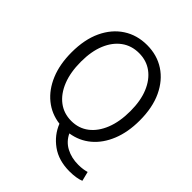

<svg xmlns="http://www.w3.org/2000/svg" viewBox="-248 -898 1232 1232"><g transform="rotate(45 368.5 -282.0)"><path d="M369 -56Q437 -56 487 -94.5Q537 -133 565 -203Q593 -273 593 -369Q593 -463 565 -530.5Q537 -598 487 -635Q437 -672 369 -672Q301 -672 250.5 -635Q200 -598 172 -530.5Q144 -463 144 -369Q144 -273 172 -203Q200 -133 250.5 -94.5Q301 -56 369 -56ZM590 181Q491 181 424 132.5Q357 84 328 10Q248 0 187.5 -49Q127 -98 93 -179.5Q59 -261 59 -369Q59 -486 98.5 -570Q138 -654 208 -699.5Q278 -745 369 -745Q460 -745 529.5 -699.5Q599 -654 638.5 -570Q678 -486 678 -369Q678 -263 645 -182Q612 -101 553.5 -52Q495 -3 417 9Q441 60 489.5 85.5Q538 111 599 111Q624 111 642.5 108Q661 105 675 101L691 165Q675 172 648.5 176.5Q622 181 590 181Z"/></g></svg>

Font: Source Han Sans SC Normal
Style: Regular
Weight: 350
Designer: Ryoko NISHIZUKA 西塚涼子 (kana, bopomofo & ideographs); Paul D. Hunt (Latin, Greek & Cyrillic); Sandoll Communications 산돌커뮤니
Foundry: Adobe
Version: Version 2.004;hotconv 1.0.118;makeotfexe 2.5.65603